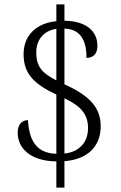

<svg xmlns="http://www.w3.org/2000/svg" viewBox="-20 -780 553 879"><path d="M238 -41V79H275V-42C376 -50 441 -105 441 -202C441 -284 395 -340 275 -394V-649C357 -647 376 -582 376 -515C408 -515 426 -534 426 -571C426 -631 382 -684 275 -685V-760H238V-683C148 -674 88 -620 88 -532C88 -445 132 -397 238 -347V-76C143 -78 113 -143 108 -230C77 -230 61 -206 61 -173C61 -104 115 -43 238 -41ZM238 -648V-412C176 -444 146 -472 146 -540C146 -596 178 -639 238 -648ZM275 -77V-330C354 -293 383 -254 383 -193C383 -130 344 -84 275 -77Z"/></svg>

Font: Noto Serif Sinhala SemiCondensed Light
Style: Regular
Weight: 300
Width: 4
Designer: Jelle Bosma - Monotype Design Team
Foundry: Monotype Imaging Inc.
Version: Version 2.007